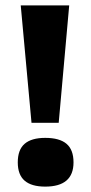

<svg xmlns="http://www.w3.org/2000/svg" viewBox="-20 -680 339 713"><path d="M97 -224 57 -660H237L198 -224ZM148 13Q97 13 71.5 -9Q46 -31 46 -77Q46 -124 71.5 -146Q97 -168 148 -168Q201 -168 227 -146Q253 -124 253 -77Q253 13 148 13Z"/></svg>

Font: Bricolage Grotesque 24pt ExtraBold
Style: Regular
Weight: 800
Designer: Mathieu Triay
Foundry: Atelier Triay
Version: Version 1.001;gftools[0.9.33.dev8+g029e19f]